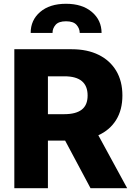

<svg xmlns="http://www.w3.org/2000/svg" viewBox="-20 -985 702 1005"><path d="M55 0V-727.3H355.5Q437.1 -727.3 496.6 -697.8Q556.1 -668.3 588.4 -614.2Q620.7 -560 620.7 -485.1Q620.7 -409.8 587.7 -356.9Q554.7 -304 494.7 -277L645.6 0H453.8L321 -248.9H230.8V0ZM230.8 -387.4H317.5Q376.8 -387.4 407.7 -411Q438.6 -434.7 438.6 -485.1Q438.6 -585.6 317.5 -585.6H230.8ZM140.6 -812.5Q140.3 -879.6 190.2 -922.4Q240.1 -965.2 325.6 -965.2Q410.5 -965.2 460.9 -922.4Q511.4 -879.6 511.7 -812.5H397.4Q397 -836.3 380.5 -854.9Q364 -873.6 325.6 -873.6Q286.9 -873.6 270.8 -854.8Q254.6 -835.9 255 -812.5Z"/></svg>

Font: Inter UI Extra Bold
Style: Regular
Weight: 800
Designer: Rasmus Andersson
Foundry: rsms
Version: 3.2;8d6f07862